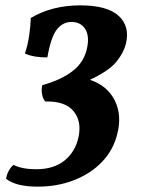

<svg xmlns="http://www.w3.org/2000/svg" viewBox="-20 -526 538 717"><path d="M95 -459Q175 -506 279 -506Q381 -506 423.5 -466.5Q466 -427 450 -362Q441 -327 413.5 -294Q386 -261 316 -228Q381 -206 408.5 -151Q436 -96 418 -26Q403 35 360.5 79Q318 123 256 147Q194 171 121 171Q40 171 3 142Q4 128 13 111.5Q22 95 31 90Q63 106 115 106Q181 106 221 73.5Q261 41 273 -13Q286 -73 254.5 -111Q223 -149 149 -147Q140 -157 137 -174.5Q134 -192 138 -208Q210 -228 253 -262Q296 -296 306 -351Q314 -395 297 -419.5Q280 -444 247 -444Q214 -444 192 -415.5Q170 -387 157 -312Q137 -311 114 -314.5Q91 -318 73 -326Q83 -355 88.5 -390.5Q94 -426 95 -459Z"/></svg>

Font: Vollkorn
Style: Bold Italic
Weight: 700
Italic angle: -11°
Designer: Friedrich Althausen
Foundry: Friedrich Althausen
Version: Version 5.000; ttfautohint (v1.8.3)